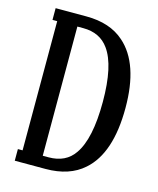

<svg xmlns="http://www.w3.org/2000/svg" viewBox="-104 -754 679 827"><g transform="rotate(15 235.0 -340.0)"><path d="M347.2 -624Q442.9 -540 442.9 -342.8Q442.9 -140.1 347.2 -56.2Q284.2 0 178.2 0H41V-51.8H62V-627.9H41V-680.2H178.2Q284.2 -680.2 347.2 -624ZM292 -106.9Q341.8 -177.7 341.8 -342.8Q341.8 -504.4 292 -573.2Q253.4 -627.9 178.2 -627.9H151.9V-51.8H178.2Q254.4 -51.8 292 -106.9Z"/></g></svg>

Font: Margherita Semibold
Style: Regular
Weight: 600
Designer: James Puckett
Foundry: Dunwich Type Founders
Version: Version 1.008;hotconv 1.0.109;makeotfexe 2.5.65596